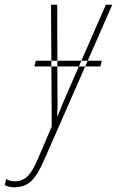

<svg xmlns="http://www.w3.org/2000/svg" viewBox="-133 -546 493 809"><path d="M12 -266 18 -290H296L290 -266ZM-72 243Q-28 243 -0.5 216Q27 189 54 126L340 -526H313L146 -144Q139 -128 129 -104Q119 -80 110 -57H108Q109 -78 109.5 -101Q110 -124 109 -141L108 -526H82L85 -13L29 118Q6 174 -16.5 196Q-39 218 -70 218Q-92 218 -107 208L-113 233Q-99 243 -72 243Z"/></svg>

Font: Noto Sans Display Condensed Thin
Style: Italic
Weight: 250
Width: 3
Italic angle: -12°
Designer: Monotype Design Team
Foundry: Monotype Imaging Inc.
Version: Version 1.900